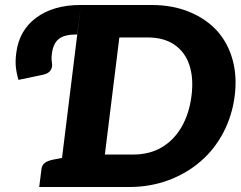

<svg xmlns="http://www.w3.org/2000/svg" viewBox="-20 -749 964 769"><path d="M214 0 304 -729H587Q671 -729 738 -701.5Q805 -674 849 -626Q893 -577 911.5 -510Q930 -443 920 -365Q910 -286 875 -219Q840 -152 785 -104Q729 -55 655.5 -27.5Q582 0 497 0ZM400 -130H513Q579 -130 628 -159Q677 -188 707.5 -241Q738 -294 747 -365Q756 -436 738.5 -488.5Q721 -541 678.5 -570Q636 -599 571 -599H458ZM137 0 146 -71Q148 -88 159.5 -96.5Q171 -105 190 -109L235 -118L234 0ZM54 -429Q46 -456 43.5 -480.5Q41 -505 45 -536Q56 -627 125 -678Q194 -729 302 -729H304L289 -611H287Q238 -611 215.5 -593Q193 -575 188 -535Q186 -522 186.5 -511.5Q187 -501 188 -497Q191 -481 183 -468Q175 -455 154 -450Z"/></svg>

Font: Aleo Black
Style: Italic
Weight: 900
Italic angle: -7°
Designer: Alessio Laiso
Foundry: Alessio Laiso
Version: Version 2.001;gftools[0.9.29]